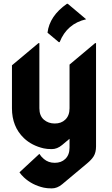

<svg xmlns="http://www.w3.org/2000/svg" viewBox="-20 -787 597 1026"><path d="M337.4 -766.6Q337.4 -766.6 342.3 -766.6L440.4 -684.1Q337.9 -660.6 298.8 -562H293.9L233.9 -612.3Q244.6 -701.7 337.4 -766.6ZM256.8 9.8Q231.4 9.8 213.9 5.9Q149.9 -8.8 107.9 -48.8Q43.9 -109.9 43.9 -208.5V-438L185.5 -556.6H190.4V-208.5Q190.4 -168.5 214.4 -147.5Q238.3 -127 272.5 -127Q307.6 -127 328.6 -147.5Q351.6 -168.9 351.6 -208.5V-441.9L488.3 -556.6H493.2V-4.4Q493.2 26.9 481 47.4Q469.7 65.9 446.3 85.4L312 197.8Q285.6 219.7 256.8 219.7Q231.4 219.7 213.9 215.8Q151.4 201.7 107.9 161.1Q94.2 148.4 84 133.8L190.4 35.2Q199.7 50.3 214.4 62.5Q238.3 83 272.5 83Q307.6 83 328.6 62.5Q351.6 41 351.6 1.5V-45.4L312 -12.2Q285.6 9.8 256.8 9.8Z"/></svg>

Font: Gothica
Style: Bold
Weight: 700
Designer: Wojciech Kalinowski "wmk69" (wmk69@o2.pl)
Foundry: Wojciech Kalinowski "wmk69" (wmk69@o2.pl)
Version: Version 2.1.0; 2021-05-14